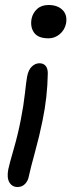

<svg xmlns="http://www.w3.org/2000/svg" viewBox="-20 -523 314 771"><path d="M174.8 -369.1Q133.3 -369.1 116.9 -391.8Q100.6 -414.6 106.9 -448.2Q111.8 -471.2 129.2 -487.1Q146.5 -502.9 174.8 -502.9Q211.4 -502.9 231.4 -482.7Q251.5 -462.4 245.1 -428.2Q239.3 -401.9 219.5 -385.5Q199.7 -369.1 174.8 -369.1ZM50.8 228Q28.8 228 17.8 209.5Q6.8 190.9 13.2 157.2Q17.6 135.7 35.2 75.2Q52.7 14.6 64 -44.9Q74.7 -99.1 80.1 -147.9Q85.4 -196.8 88.9 -215.8Q94.2 -243.2 108.2 -256.1Q122.1 -269 138.2 -269Q154.8 -269 163.6 -258.1Q172.4 -247.1 171.9 -227.1Q170.4 -133.3 150.9 -39.1Q139.2 19.5 120.4 88.1Q101.6 156.7 96.2 183.1Q93.3 202.1 81.1 215.1Q68.8 228 50.8 228Z"/></svg>

Font: Shantell Sans Irregular
Style: Italic
Weight: 400
Italic angle: -11.31°
Designer: Stephen Nixon, Anya Danilova, Shantell Martin
Foundry: Arrow Type
Version: Version 1.006;[9816181b4]